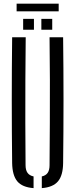

<svg xmlns="http://www.w3.org/2000/svg" viewBox="-20 -999 402 1026"><path d="M44.9 -127.8Q42.9 -295.5 42.9 -464Q42.9 -632.4 44.9 -800H117.4Q116.2 -688.4 115.6 -573.2Q114.9 -458.1 115.3 -343.3Q115.6 -228.5 116.6 -116.5Q116.6 -90 127.1 -75.4Q137.5 -60.8 159.4 -56.2V6.3Q99 1.7 72.5 -30Q46 -61.7 44.9 -127.8ZM203.4 6.3V-56.2Q224.9 -60.8 234.8 -75.4Q244.8 -90 244.8 -116.5Q245.8 -228.5 246.3 -343.3Q246.9 -458.1 246.6 -573.2Q246.4 -688.4 244.8 -800H317.3Q319.4 -632.4 319.4 -464Q319.4 -295.5 317.3 -127.8Q316.6 -61.7 289.9 -30Q263.3 1.7 203.4 6.3ZM201 -840V-898.1H259.1V-840ZM103.7 -840V-898.1H161.4V-840ZM68.8 -979.3H293.6V-938.3H68.8Z"/></svg>

Font: Big Shoulders Stencil Display SC Thin
Style: Regular
Weight: 100
Designer: Patric King
Foundry: XO Type Co
Version: Version 2.001